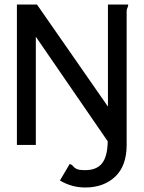

<svg xmlns="http://www.w3.org/2000/svg" viewBox="-20 -643 640 852"><path d="M459 -623H549Q549 -614 545.5 -608.5Q542 -603 542 -592V0Q542 93 491 141Q440 189 358 189Q298 189 246 158L289 85Q299 87 303.5 93.5Q308 100 318.5 106Q329 112 358 112Q409 112 433 81.5Q457 51 458 -16L139 -480V0H55V-623H144L459 -170Z"/></svg>

Font: Inconsolata Expanded Medium
Style: Regular
Weight: 500
Width: 7
Monospace: yes
Designer: Raph Levien, Cyreal, Brenton Simpson
Foundry: Raph Levien, Cyreal, Google
Version: Version 3.001; ttfautohint (v1.8.2.53-6de2)